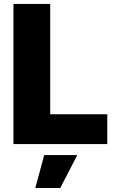

<svg xmlns="http://www.w3.org/2000/svg" viewBox="-20 -727 594 969"><path d="M47.9 -707H233.4V-150.4H521.5V0H47.9ZM203.1 55.7H370.1L284.2 221.7H158.2Z"/></svg>

Font: Pretendard JP Black
Style: Regular
Weight: 900
Designer: Base glyphs from Inter by Rasmus Andersson; Hangeul glyphs from Noto Sans CJK(Source Han Sans) by Jang Soo-young and Kan
Foundry: Kil Hyung-jin
Version: Version 1.309